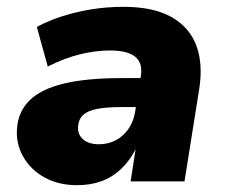

<svg xmlns="http://www.w3.org/2000/svg" viewBox="-20 -532 660 563"><path d="M206 11Q151 11 110 -12Q69 -35 47.5 -73.5Q26 -112 30 -157Q34 -206 67.5 -238.5Q101 -271 167.5 -287Q234 -303 336 -303H409L396 -218H336Q294 -218 266.5 -213Q239 -208 225 -196Q211 -184 209 -162Q207 -138 223.5 -123.5Q240 -109 270 -109Q297 -109 319 -120.5Q341 -132 356 -153Q371 -174 376 -203L393 -309Q399 -348 376 -366Q353 -384 302 -384Q261 -384 215.5 -373Q170 -362 120 -337L88 -453Q123 -472 164.5 -485Q206 -498 250.5 -505Q295 -512 342 -512Q429 -512 482 -482.5Q535 -453 555.5 -399Q576 -345 564 -270L521 0H363L378 -97H379Q361 -61 335 -36.5Q309 -12 277 -0.5Q245 11 206 11Z"/></svg>

Font: Nunito Sans 9pt Black
Style: Italic
Weight: 900
Italic angle: -9°
Version: Version 3.101;gftools[0.9.27]